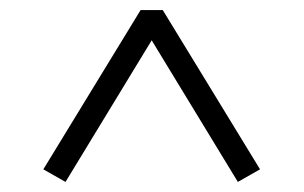

<svg xmlns="http://www.w3.org/2000/svg" viewBox="-20 -696 603 381"><path d="M66 -360 259 -676H303L496 -360L452 -335L281 -616L110 -335Z"/></svg>

Font: Maitree Light
Style: Regular
Weight: 300
Designer: CadsonDemak Team
Foundry: CadsonDemak
Version: Version 1.001